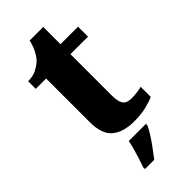

<svg xmlns="http://www.w3.org/2000/svg" viewBox="-278 -711 982 982"><g transform="rotate(-45 213.5 -220.0)"><path d="M259 10Q182 10 139 -25.5Q96 -61 96 -149V-464H21V-519Q59 -519 86 -534Q113 -549 128 -565Q142 -580 154 -604Q166 -628 174 -661H272V-536H399V-464H272V-165Q272 -122 285 -102.5Q298 -83 334 -83Q354 -83 373 -85.5Q392 -88 408 -92V-19Q391 -11 352.5 -0.5Q314 10 259 10ZM126 208Q133 189 141.5 162.5Q150 136 157.5 109Q165 82 169 61H293V71Q284 92 267 118.5Q250 145 230 172Q210 199 193 221H126Z"/></g></svg>

Font: Noto Serif ExtraBold
Style: Regular
Weight: 800
Designer: Monotype Design Team
Foundry: Monotype Imaging Inc.
Version: Version 2.014